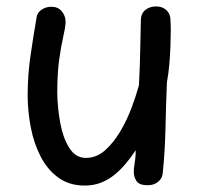

<svg xmlns="http://www.w3.org/2000/svg" viewBox="-20 -565 622 597"><path d="M244 12Q195 12 161 -13Q127 -38 106 -79Q85 -120 75.5 -170Q66 -220 66 -269Q66 -331 75 -393Q84 -455 94 -512Q96 -526 109.5 -535Q123 -544 140 -544Q160 -544 172 -530Q184 -516 184 -496Q183 -478 176.5 -450Q170 -422 164 -379.5Q158 -337 158 -274Q159 -228 167.5 -182Q176 -136 195.5 -105Q215 -74 247 -74Q280 -74 306.5 -97.5Q333 -121 354 -156.5Q375 -192 389.5 -231Q404 -270 412 -300Q415 -357 416 -408Q417 -459 418 -504Q419 -524 432.5 -534.5Q446 -545 465 -545Q478 -545 488 -540Q498 -535 504 -525.5Q510 -516 510 -502Q511 -492 511 -470.5Q511 -449 510 -422Q509 -395 506.5 -365.5Q504 -336 499 -309Q496 -235 494.5 -165Q493 -95 486 -27Q485 -11 472 0Q459 11 439 11Q413 11 404.5 -2Q396 -15 396 -30Q396 -39 397.5 -49Q399 -59 400.5 -71Q402 -83 402 -98Q387 -75 370 -55Q353 -35 334 -20Q315 -5 292.5 3.5Q270 12 244 12Z"/></svg>

Font: Playpen Sans Arabic
Style: Regular
Weight: 400
Designer: Azza Alameddine, Laura Meseguer, Veronika Burian, José Scaglione
Foundry: TypeTogether
Version: Version 2.000